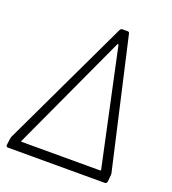

<svg xmlns="http://www.w3.org/2000/svg" viewBox="-129 -797 800 894"><g transform="rotate(20 271.0 -350.0)"><path d="M12 0H492C498 0 502 -4 503 -10L506 -40C507 -44 506 -48 506 -52L360 -692C359 -698 355 -700 350 -700H326C321 -700 316 -698 313 -692L10 -53C9 -49 7 -45 7 -41L3 -10C2 -4 6 0 12 0ZM61 -52 326 -626C327 -629 331 -629 332 -626L455 -52C456 -50 455 -47 452 -47H63C60 -47 59 -50 61 -52Z"/></g></svg>

Font: Barlow Semi Condensed Light
Style: Italic
Weight: 300
Width: 4
Italic angle: -7°
Designer: Jeremy Tribby
Foundry: Tribby Type
Version: Version 1.422;hotconv 1.0.109;makeotfexe 2.5.65596